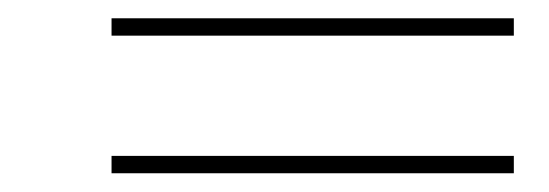

<svg xmlns="http://www.w3.org/2000/svg" viewBox="-20 -490 600 210"><path d="M102 -451V-470H542V-451ZM102 -300.5V-319.5H542V-300.5Z"/></svg>

Font: Bodoni Moda 11pt
Style: Italic
Weight: 400
Italic angle: -13°
Version: Version 2.004